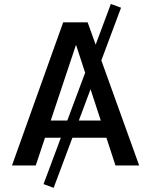

<svg xmlns="http://www.w3.org/2000/svg" viewBox="-20 -822 751 954"><path d="M196.3 92.8 530.8 -802.2 581.5 -783.7 246.6 111.3ZM39.6 0 293.9 -710.9H415.5L671.4 0H553.7L350.6 -621.1L364.7 -620.6L157.7 0ZM156.7 -137.7 182.1 -223.1H530.3L554.7 -137.7Z"/></svg>

Font: Monda Medium
Style: Regular
Weight: 500
Designer: Vernon Adams
Foundry: Vernon Adams
Version: Version 2.200